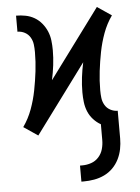

<svg xmlns="http://www.w3.org/2000/svg" viewBox="-53 -569 607 834"><g transform="rotate(-5 250.0 -152.0)"><path d="M268 223V153H278Q298 153 317 146.5Q336 140 349.5 125Q363 110 368.5 90.5Q374 71 374 51V-18Q356 -28 341.5 -44Q327 -60 319 -79.5Q311 -99 308.5 -120.5Q306 -142 306 -163Q306 -196 310 -228.5Q314 -261 321 -293L99 7L68 -14L37 -35Q61 -69 75.5 -108.5Q90 -148 98 -189Q106 -230 111 -271.5Q116 -313 116 -355Q116 -372 114 -388.5Q112 -405 103.5 -419.5Q95 -434 80 -442Q65 -450 48 -450V-520Q69 -520 89.5 -516Q110 -512 128 -501.5Q146 -491 159.5 -474.5Q173 -458 181 -439Q189 -420 191.5 -399Q194 -378 194 -357Q194 -324 190 -291.5Q186 -259 179 -227L401 -527L432 -506L463 -485Q439 -451 424.5 -411.5Q410 -372 402 -331Q394 -290 389 -248.5Q384 -207 384 -165Q384 -148 386 -131.5Q388 -115 396.5 -100.5Q405 -86 420 -78Q435 -70 452 -70V51Q452 74 447.5 97Q443 120 432.5 141Q422 162 405.5 178.5Q389 195 368 205Q347 215 324 219Q301 223 278 223Z"/></g></svg>

Font: Iosevka SS18
Style: Regular
Weight: 400
Monospace: yes
Designer: Belleve Invis
Foundry: Belleve Invis
Version: Version 25.1.1; ttfautohint (v1.8.4)